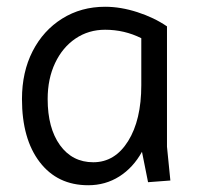

<svg xmlns="http://www.w3.org/2000/svg" viewBox="-20 -534 604 568"><path d="M241 14Q150 14 97.5 -54.5Q45 -123 45 -241Q45 -321 76.5 -382.5Q108 -444 164 -479Q220 -514 291 -514Q337 -514 386.5 -498Q436 -482 474 -456V-100L484 0L418 5L400 -85Q374 -38 333 -12Q292 14 241 14ZM256 -54Q320 -54 359 -116.5Q398 -179 398 -282V-421Q348 -446 291 -446Q242 -446 203.5 -420Q165 -394 143 -347.5Q121 -301 121 -241Q121 -155 157.5 -104.5Q194 -54 256 -54Z"/></svg>

Font: Imprima
Style: Regular
Weight: 400
Designer: Eduardo Tunni
Foundry: Eduardo Tunni
Version: Version 1.002; ttfautohint (v1.8.4.7-5d5b);gftools[0.9.23]